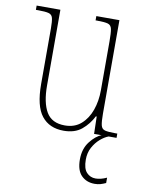

<svg xmlns="http://www.w3.org/2000/svg" viewBox="-86 -597 671 884"><g transform="rotate(10 250.0 -155.0)"><path d="M235 10Q168 10 132 -35.5Q96 -81 96 -184V-443Q96 -477 92 -492.5Q88 -508 72.5 -512Q57 -516 24 -516H13V-536H124V-182Q124 -102 149.5 -58.5Q175 -15 236 -15Q282 -15 312 -41.5Q342 -68 357 -110.5Q372 -153 372 -203V-431Q372 -471 368.5 -489Q365 -507 350 -511.5Q335 -516 300 -516H292V-536H400V-99Q400 -62 404 -45Q408 -28 423 -24Q438 -20 470 -20H481V0H376L374 -81H370Q351 -43 319 -16.5Q287 10 235 10ZM418 226Q380 226 356 202Q332 178 332 127Q332 77 358 43.5Q384 10 411 0H444Q425 7 405.5 24Q386 41 372.5 66Q359 91 359 123Q359 165 376 183Q393 201 418 201Q442 201 470 188V213Q457 219 445 222.5Q433 226 418 226Z"/></g></svg>

Font: Noto Serif Thai Condensed Thin
Style: Regular
Weight: 100
Width: 3
Designer: Monotype Design Team
Foundry: Monotype Imaging Inc.
Version: Version 2.001; ttfautohint (v1.8.4.7-5d5b)